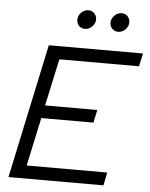

<svg xmlns="http://www.w3.org/2000/svg" viewBox="-60 -948 781 997"><g transform="rotate(5 331.0 -449.5)"><path d="M22 0 171 -700H662L647 -632H232L179 -387H451L437 -320H165L111 -68H531L517 0ZM350 -801Q331 -801 319 -813.5Q307 -826 307 -845Q307 -866 323 -882.5Q339 -899 361 -899Q379 -899 391.5 -886Q404 -873 404 -855Q404 -834 387.5 -817.5Q371 -801 350 -801ZM523 -801Q505 -801 492.5 -813.5Q480 -826 480 -845Q480 -866 496.5 -882.5Q513 -899 535 -899Q553 -899 565 -886Q577 -873 577 -855Q577 -834 561 -817.5Q545 -801 523 -801Z"/></g></svg>

Font: Red Hat Display
Style: Italic
Weight: 400
Italic angle: -12°
Designer: Pentagram / MCKL
Foundry: Pentagram / MCKL
Version: Version 1.003; Red Hat Display Italic